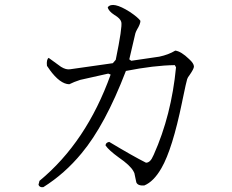

<svg xmlns="http://www.w3.org/2000/svg" viewBox="-20 -744 960 793"><path d="M576 22Q549 24 543 9L535 -29L531 -37Q518 -61 470 -94Q430 -123 416 -143Q416 -155 431 -158Q531 -98 583 -72Q601 -72 613 -101L615 -105Q688 -268 707 -466L702 -475Q617 -474 500 -451Q414 -227 317 -111Q248 -27 159 29Q143 31 139 19L143 3Q337 -157 437 -436L427 -440L311 -414Q286 -406 266 -396Q228 -397 185 -456Q191 -448 174 -472Q171 -498 181 -505L232 -468Q253 -455 270 -458L446 -483L458 -497Q486 -633 481 -653Q477 -668 453 -682Q428 -698 425 -714Q445 -740 516 -695Q549 -673 560 -658Q560 -645 546 -622Q541 -613 539 -606L514 -499L522 -493L638 -510Q676 -518 704 -535Q728 -532 761 -500Q781 -482 781 -469Q781 -460 763 -434Q755 -424 753 -417Q750 -409 734 -332Q733 -326 732 -322Q692 -128 647 -50Q615 6 576 22Z"/></svg>

Font: cwTeXKai
Style: Medium
Weight: 500
Version: Version 1.17